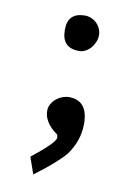

<svg xmlns="http://www.w3.org/2000/svg" viewBox="-71 -516 453 668"><g transform="rotate(10 155.5 -182.0)"><path d="M114.7 -409.7Q114.7 -469.7 175.3 -469.7Q187.5 -469.7 198.5 -464.8Q209.5 -460 217.5 -451.9Q225.6 -443.8 230.2 -433.1Q234.9 -422.4 234.9 -410.6Q234.9 -398.4 230 -386.5Q225.1 -374.5 217 -365.2Q209 -356 198.2 -350.3Q187.5 -344.7 175.3 -344.7Q113.8 -344.7 114.7 -409.7ZM73.2 46.9Q153.8 -17.1 153.8 -34.2L152.3 -43Q152.3 -43.9 152.1 -43.9Q151.9 -43.9 151.9 -44.9Q103 -79.1 103 -121.1Q103 -133.8 109.1 -144.5Q115.2 -155.3 124.8 -163.3Q134.3 -171.4 146.5 -176Q158.7 -180.7 170.9 -180.7Q237.8 -179.7 237.3 -96.2Q236.8 -37.1 199.2 14.2Q185.1 30.8 159.2 53.7Q133.3 76.7 93.8 106Z"/></g></svg>

Font: XB Khoramshahr
Style: Bold
Weight: 700
Designer: Behnam
Foundry: Irmug
Version: Version 8.005 2009